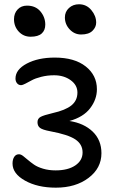

<svg xmlns="http://www.w3.org/2000/svg" viewBox="-20 -824 540 890"><path d="M356 -664.1Q325.2 -664.1 303 -687.7Q280.8 -711.4 280.8 -743.2Q280.8 -769.5 299.6 -786.9Q318.4 -804.2 346.2 -804.2Q380.9 -804.2 403.3 -777.3Q425.8 -750.5 425.8 -719.2Q425.8 -697.8 408.4 -680.9Q391.1 -664.1 356 -664.1ZM122.1 -653.8Q88.9 -653.8 66.9 -677.5Q44.9 -701.2 44.9 -734.9Q44.9 -762.2 61.5 -780Q78.1 -797.9 105 -797.9Q145 -797.9 167.5 -771Q189.9 -744.1 189.9 -710Q189.9 -683.6 173.3 -668.7Q156.7 -653.8 122.1 -653.8ZM238.8 45.9Q154.3 45.9 96.2 13.4Q38.1 -19 38.1 -65.9Q38.1 -85 45.9 -96.9Q53.7 -108.9 67.9 -108.9Q76.7 -108.9 86.9 -101.1Q97.2 -93.3 109.6 -82.5Q122.1 -71.8 137.9 -60.8Q153.8 -49.8 179.9 -42Q206.1 -34.2 237.8 -34.2Q294.9 -34.2 328.9 -57.1Q362.8 -80.1 362.8 -117.2Q362.8 -155.3 329.3 -177.7Q295.9 -200.2 211.9 -215.8Q177.7 -222.2 165.8 -231Q153.8 -239.7 153.8 -257.8Q153.8 -274.4 168.2 -282.2Q182.6 -290 224.1 -299.8Q283.2 -313 311 -335.4Q338.9 -357.9 338.9 -395Q338.9 -429.7 307.4 -452.4Q275.9 -475.1 231 -475.1Q199.7 -475.1 171.6 -468Q143.6 -460.9 127.7 -452.1Q111.8 -443.4 97.9 -436.3Q84 -429.2 78.1 -429.2Q66.4 -429.2 59.1 -438Q51.8 -446.8 51.8 -460Q51.8 -501.5 104.2 -529.3Q156.7 -557.1 233.9 -557.1Q325.2 -557.1 377.2 -516.1Q429.2 -475.1 429.2 -410.2Q429.2 -363.3 397.9 -322.3Q366.7 -281.2 301.8 -263.2Q369.1 -252.9 409.7 -213.9Q450.2 -174.8 450.2 -113.8Q450.2 -44.4 390.4 0.7Q330.6 45.9 238.8 45.9Z"/></svg>

Font: Shantell Sans Irregular
Style: Regular
Weight: 400
Designer: Stephen Nixon, Anya Danilova, Shantell Martin
Foundry: Arrow Type
Version: Version 1.006;[9816181b4]